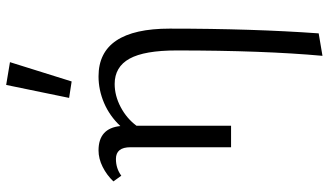

<svg xmlns="http://www.w3.org/2000/svg" viewBox="-236 -514 1040 607"><g transform="rotate(-90 283.5 -211.0)"><path d="M329 -504 277 -512 318 -711 390 -699ZM496 -194Q496 69 481 277L410 289Q427 102 427 -172Q427 -274 401 -321Q375 -368 321 -368Q284 -368 248 -349Q212 -330 189 -299V0H121V-318Q121 -364 84 -364Q54 -364 31 -347L13 -372Q33 -393 59 -406Q85 -419 111 -419Q181 -419 188 -350Q220 -384 261 -401.5Q302 -419 345 -419Q496 -419 496 -194Z"/></g></svg>

Font: Ysabeau Infant
Style: Regular
Weight: 400
Designer: Christian Thalmann (Catharsis Fonts)
Version: Version 0.003